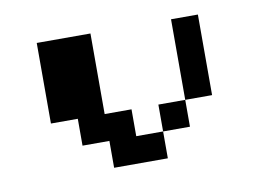

<svg xmlns="http://www.w3.org/2000/svg" viewBox="-46 -376 593 440"><g transform="rotate(-10 250.0 -156.0)"><path d="M62.5 -312.5H187.5V-125H250V-62.5H312.5V0H187.5V-62.5H125V-125H62.5ZM375 -312.5H437.5V-125H375ZM312.5 -125H375V-62.5H312.5Z"/></g></svg>

Font: Half Eighties
Style: Regular
Weight: 400
Monospace: yes
Designer: Jayvee Enaguas (HarvettFox96)
Version: 20191127.01dev02